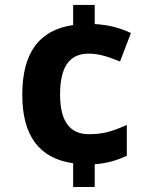

<svg xmlns="http://www.w3.org/2000/svg" viewBox="-20 -744 611 774"><path d="M274.9 9.8H361.8V-82C406.7 -85 449.7 -96.2 491.2 -116.2V-240.2C458.5 -225.6 431.6 -215.8 410.2 -210.9C388.7 -205.6 364.7 -203.1 337.9 -203.1C260.7 -203.1 222.2 -256.3 222.2 -362.8C222.2 -474.1 259.3 -527.8 337.9 -527.8C378.4 -527.8 417 -515.1 463.9 -496.1L507.8 -610.8C464.4 -631.8 416 -644 361.8 -647V-724.1H274.9V-643.1C137.7 -623 69.8 -531.7 69.8 -361.8C69.8 -197.3 138.2 -105 274.9 -85.9Z"/></svg>

Font: Sahel
Style: Bold
Weight: 700
Foundry: Saber Rastikerdar (saber.rastikerdar@gmail.com)
Version: Version 3.4.0